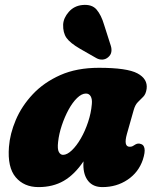

<svg xmlns="http://www.w3.org/2000/svg" viewBox="-20 -751 636 783"><path d="M497.5 -204.5Q483 -152.5 509 -152.5Q516.5 -152.5 521 -155Q525.5 -157.5 532.5 -162Q543.5 -168 553.5 -164Q566 -161.5 569.2 -146Q572.5 -130.5 562.5 -99.5Q545 -48 500.2 -18Q455.5 12 397.5 12Q360 12 340 -12.5Q320 -37 320 -79Q320 -86 320.5 -93Q284 -39 240 -13.5Q196 12 137 12Q78 12 44 -28.2Q10 -68.5 16.5 -152Q20.5 -205.5 44.5 -262Q68.5 -318.5 113.8 -366.8Q159 -415 226 -444.8Q293 -474.5 383.5 -474.5Q498 -474.5 540.5 -451.8Q583 -429 578 -389Q575 -367.5 564.5 -356.8Q554 -346 542.5 -334.8Q531 -323.5 525 -301.5ZM217 -172.5Q213.5 -143 220 -131.2Q226.5 -119.5 237 -119.5Q253.5 -119.5 272.8 -137.8Q292 -156 309.5 -186.2Q327 -216.5 339.2 -253.2Q351.5 -290 354.5 -326.5Q356.5 -346.5 350 -358Q343.5 -369.5 330.5 -369.5Q313 -369.5 294.2 -351.2Q275.5 -333 259.5 -303.5Q243.5 -274 232 -239.5Q220.5 -205 217 -172.5ZM404.5 -650 432 -564Q436 -551 434 -539Q432 -527 421 -517.5Q410.5 -508.5 397.5 -508Q384.5 -507.5 373 -514L306.5 -552Q266 -575.5 251.2 -596.5Q236.5 -617.5 237.5 -651Q239 -678 260.5 -702.5Q282 -727 315.5 -730.5Q354.5 -734.5 373.8 -712Q393 -689.5 404.5 -650Z"/></svg>

Font: Fraunces 72pt S100 Black
Style: Italic
Weight: 900
Italic angle: -16°
Version: Version 1.000; ttfautohint (v1.8.3)